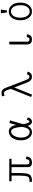

<svg xmlns="http://www.w3.org/2000/svg" viewBox="1861 -2619 778 4540"><g transform="rotate(-90 2250.0 -349.0)"><path d="M765.6 -518.6H234.4V-464.8H368.2Q369.1 -230.5 362.3 -158.2Q355.5 -91.8 331.1 -64.5Q316.4 -48.8 291 -43.9Q265.6 -39.1 221.7 -43V16.6H225.6Q268.6 18.6 293 14.6Q333 8.8 366.2 -13.7Q388.7 -30.3 399.4 -51.8Q413.1 -77.1 419.9 -123Q425.8 -168.9 427.7 -252Q429.7 -326.2 429.7 -464.8H568.4V-83Q568.4 -32.2 594.7 -7.8Q621.1 17.6 677.7 17.6Q743.2 17.6 779.3 -16.6Q815.4 -49.8 818.4 -111.3L758.8 -127.9Q755.9 -78.1 735.4 -57.6Q717.8 -41 682.6 -41Q653.3 -41 641.6 -56.6Q632.8 -69.3 632.8 -97.7V-464.8H765.6Z M1674.8 -502 1610.4 -512.7Q1597.7 -462.9 1585.9 -422.9Q1577.1 -394.5 1564.5 -352.5Q1555.7 -431.6 1514.6 -480.5Q1472.7 -530.3 1411.1 -530.3Q1321.3 -530.3 1261.7 -448.2Q1202.1 -366.2 1202.1 -244.1Q1202.1 -121.1 1262.7 -47.9Q1316.4 17.6 1389.6 17.6Q1444.3 17.6 1484.4 -10.7Q1522.5 -38.1 1542 -85Q1562.5 -31.2 1581.1 -9.8Q1604.5 17.6 1641.6 17.6Q1674.8 17.6 1698.2 -1Q1728.5 -25.4 1744.1 -81.1L1684.6 -102.5Q1676.8 -70.3 1667 -54.7Q1659.2 -41 1648.4 -41Q1627.9 -41 1611.3 -80.1Q1597.7 -115.2 1584 -190.4Q1596.7 -238.3 1612.3 -292Q1621.1 -322.3 1638.7 -380.9ZM1409.2 -475.6Q1461.9 -475.6 1488.3 -403.3Q1509.8 -345.7 1520.5 -221.7Q1506.8 -121.1 1470.7 -74.2Q1441.4 -37.1 1403.3 -37.1Q1342.8 -37.1 1305.7 -89.8Q1267.6 -145.5 1267.6 -241.2Q1267.6 -336.9 1309.6 -406.2Q1351.6 -475.6 1409.2 -475.6Z M2446.3 -596.7Q2427.7 -649.4 2400.4 -673.8Q2370.1 -702.1 2320.3 -702.1Q2300.8 -702.1 2281.2 -699.2Q2259.8 -696.3 2240.2 -690.4L2258.8 -629.9L2275.4 -634.8Q2289.1 -638.7 2295.9 -640.6Q2307.6 -642.6 2315.4 -642.6Q2343.8 -642.6 2358.4 -628.9Q2372.1 -614.3 2387.7 -570.3L2418 -482.4L2226.6 -2.9L2281.2 20.5L2452.1 -399.4L2567.4 -100.6Q2592.8 -40 2620.1 -14.6Q2654.3 17.6 2709 17.6Q2758.8 17.6 2790 -14.6Q2816.4 -40 2827.1 -82L2765.6 -102.5Q2758.8 -75.2 2744.1 -59.6Q2727.5 -43 2703.1 -43Q2679.7 -43 2664.1 -59.6Q2648.4 -75.2 2630.9 -117.2Z M3705.1 -103.5H3639.6Q3639.6 -64.5 3623 -50.8Q3612.3 -42 3586.9 -42Q3559.6 -42 3547.9 -53.7Q3534.2 -67.4 3534.2 -97.7V-518.6H3468.8V-97.7Q3468.8 -33.2 3505.9 -4.9Q3534.2 17.6 3586.9 17.6Q3638.7 17.6 3667 -4.9Q3705.1 -35.2 3705.1 -103.5Z M4294.9 -717.8H4204.1L4226.6 -574.2H4272.5ZM4249 -531.2Q4147.5 -531.2 4090.8 -446.3Q4041 -370.1 4041 -255.9Q4041 -143.6 4090.8 -68.4Q4147.5 17.6 4249 17.6Q4350.6 17.6 4407.2 -68.4Q4458 -142.6 4458 -255.9Q4458 -370.1 4407.2 -446.3Q4350.6 -531.2 4249 -531.2ZM4249 -478.5Q4321.3 -478.5 4361.3 -410.2Q4396.5 -349.6 4396.5 -256.8Q4396.5 -165 4361.3 -105.5Q4321.3 -36.1 4249 -36.1Q4175.8 -36.1 4136.7 -105.5Q4102.5 -165 4102.5 -256.8Q4102.5 -349.6 4136.7 -410.2Q4175.8 -478.5 4249 -478.5Z"/></g></svg>

Font: DotumChe
Style: Regular
Weight: 400
Monospace: yes
Version: Version 2.21